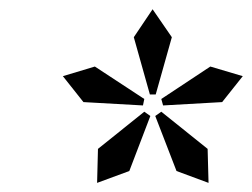

<svg xmlns="http://www.w3.org/2000/svg" viewBox="-20 -736 550 419"><path d="M262.2 -362.8 191.9 -336.9 193.8 -411.1 294.9 -492.2 308.1 -482.9ZM292 -505.9 162.1 -513.2 117.2 -569.8 187 -590.8 294.9 -520ZM365.2 -362.8 318.8 -482.9 332 -492.2 433.1 -411.1 435.1 -336.9ZM319.8 -529.8H307.1L272 -654.8L313 -715.8L355 -654.8ZM464.8 -513.2 335.9 -505.9 332 -520 439 -590.8 509.8 -569.8Z"/></svg>

Font: Charis SIL
Style: Italic
Weight: 400
Italic angle: -11°
Foundry: SIL International
Version: Version 4.112